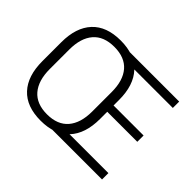

<svg xmlns="http://www.w3.org/2000/svg" viewBox="-139 -879 1119 1119"><g transform="rotate(45 421.0 -319.5)"><path d="M294 11Q177.5 11 116.8 -54.5Q56 -120 56 -241.5V-398Q56 -519 116.8 -584.5Q177.5 -650 294 -650Q410 -650 471 -584.5Q532 -519 532 -398V-241.5Q532 -120 471 -54.5Q410 11 294 11ZM294 -41.5Q380.5 -41.5 424.8 -93.2Q469 -145 469 -239.5V-400Q469 -495 424.8 -546.2Q380.5 -597.5 294 -597.5Q207.5 -597.5 163.2 -546.2Q119 -495 119 -400V-239.5Q119 -145 163.2 -93.2Q207.5 -41.5 294 -41.5ZM370 0V-52.5H789.5V0ZM479.5 -300.5V-352.5H779.5V-300.5ZM369.5 -586.5V-639H786.5V-586.5Z"/></g></svg>

Font: Anek Latin Light
Style: Regular
Weight: 300
Designer: Yesha Goshar
Foundry: Ek Type
Version: Version 1.003